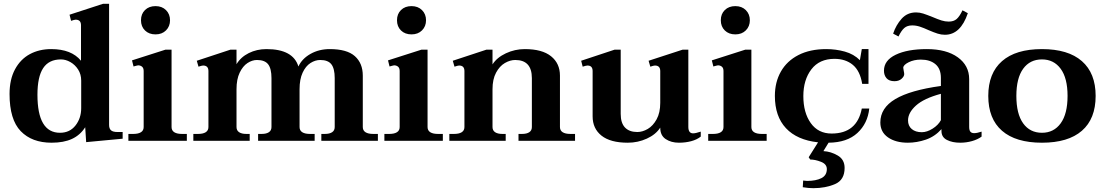

<svg xmlns="http://www.w3.org/2000/svg" viewBox="-20 -737 5780 1005"><path d="M30 -245Q30 -321 58.5 -374Q87 -427 136 -453.5Q185 -480 248 -480Q354 -480 404 -419V-605Q404 -634 376 -634Q370 -634 352 -628L344 -660L519 -717H551V-83Q551 -64 561 -55Q571 -46 595 -46H622V-11L431 7L426 -71Q400 -30 357 -10Q314 10 250 10Q147 10 88.5 -50.5Q30 -111 30 -245ZM405 -171V-315Q405 -348 389 -373Q373 -398 348.5 -412Q324 -426 299 -426Q236 -426 206 -380.5Q176 -335 176 -241Q176 -42 294 -42Q345 -42 375 -80Q405 -118 405 -171Z M718 -631Q718 -664 739 -684.5Q760 -705 794 -705Q828 -705 849 -684Q870 -663 870 -631Q870 -599 849 -578Q828 -557 794 -557Q760 -557 739 -577.5Q718 -598 718 -631ZM652 -36H678Q704 -36 718 -45Q732 -54 732 -72V-365Q732 -381 723.5 -388Q715 -395 703 -395Q700 -395 693.5 -393Q687 -391 679 -389L671 -421L846 -477H878V-72Q878 -54 892 -45Q906 -36 932 -36H958V0H652Z M1958 -36V0H1662V-36H1681Q1705 -36 1718.5 -45Q1732 -54 1732 -72V-328Q1732 -378 1714.5 -400.5Q1697 -423 1656 -423Q1630 -423 1605 -407Q1580 -391 1564 -356.5Q1548 -322 1548 -270V-72Q1548 -54 1562 -45Q1576 -36 1602 -36H1627V0H1331V-36H1350Q1374 -36 1387.5 -45Q1401 -54 1401 -72V-328Q1401 -378 1383.5 -400.5Q1366 -423 1325 -423Q1300 -423 1275.5 -407Q1251 -391 1234.5 -356.5Q1218 -322 1218 -270V-72Q1218 -54 1231.5 -45Q1245 -36 1269 -36H1287V0H992V-36H1017Q1043 -36 1057 -45Q1071 -54 1071 -72V-365Q1071 -394 1043 -394Q1037 -394 1019 -388L1010 -419L1186 -477H1218V-401Q1240 -438 1282 -459Q1324 -480 1375 -480Q1514 -480 1542 -389Q1561 -430 1605.5 -455Q1650 -480 1706 -480Q1796 -480 1837.5 -443Q1879 -406 1879 -341V-72Q1879 -54 1893 -45Q1907 -36 1933 -36Z M2058 -631Q2058 -664 2079 -684.5Q2100 -705 2134 -705Q2168 -705 2189 -684Q2210 -663 2210 -631Q2210 -599 2189 -578Q2168 -557 2134 -557Q2100 -557 2079 -577.5Q2058 -598 2058 -631ZM1992 -36H2018Q2044 -36 2058 -45Q2072 -54 2072 -72V-365Q2072 -381 2063.5 -388Q2055 -395 2043 -395Q2040 -395 2033.5 -393Q2027 -391 2019 -389L2011 -421L2186 -477H2218V-72Q2218 -54 2232 -45Q2246 -36 2272 -36H2298V0H1992Z M2990 -36V0H2694V-36H2713Q2737 -36 2750.5 -45Q2764 -54 2764 -72V-328Q2764 -423 2677 -423Q2650 -423 2622.5 -407Q2595 -391 2576.5 -356.5Q2558 -322 2558 -270V-72Q2558 -54 2571.5 -45Q2585 -36 2609 -36H2627V0H2332V-36H2357Q2383 -36 2397 -45Q2411 -54 2411 -72V-365Q2411 -394 2383 -394Q2377 -394 2359 -388L2350 -419L2526 -477H2558V-400Q2581 -436 2628 -458Q2675 -480 2727 -480Q2818 -480 2864.5 -442.5Q2911 -405 2911 -341V-72Q2911 -54 2925 -45Q2939 -36 2965 -36Z M3648 -48V-22Q3628 -6 3598 2Q3568 10 3534 10Q3493 10 3464.5 -9Q3436 -28 3436 -68V-69Q3413 -33 3366 -11.5Q3319 10 3266 10Q3175 10 3128.5 -27Q3082 -64 3082 -128V-365Q3082 -394 3055 -394Q3048 -394 3030 -388L3022 -419L3197 -477H3229V-141Q3229 -93 3251.5 -69.5Q3274 -46 3316 -46Q3343 -46 3370.5 -62Q3398 -78 3417 -112.5Q3436 -147 3436 -199V-365Q3436 -394 3408 -394Q3402 -394 3384 -388L3375 -419L3553 -477H3583V-73Q3583 -39 3608 -39Q3621 -39 3648 -48Z M3753 -631Q3753 -664 3774 -684.5Q3795 -705 3829 -705Q3863 -705 3884 -684Q3905 -663 3905 -631Q3905 -599 3884 -578Q3863 -557 3829 -557Q3795 -557 3774 -577.5Q3753 -598 3753 -631ZM3687 -36H3713Q3739 -36 3753 -45Q3767 -54 3767 -72V-365Q3767 -381 3758.5 -388Q3750 -395 3738 -395Q3735 -395 3728.5 -393Q3722 -391 3714 -389L3706 -421L3881 -477H3913V-72Q3913 -54 3927 -45Q3941 -36 3967 -36H3993V0H3687Z M4317 10 4290 54Q4329 56 4365 77Q4401 98 4401 142Q4401 205 4351 226.5Q4301 248 4237 248Q4212 248 4182 243L4184 208Q4198 210 4204 210Q4251 210 4279.5 195.5Q4308 181 4308 148Q4308 122 4277.5 110Q4247 98 4221 98L4213 86L4262 8Q4152 -4 4094 -66Q4036 -128 4036 -235Q4036 -307 4067.5 -362.5Q4099 -418 4159.5 -449Q4220 -480 4305 -480Q4355 -480 4402 -467Q4449 -454 4481 -422L4491 -480H4526V-298H4493Q4482 -366 4444 -397.5Q4406 -429 4348 -429Q4269 -429 4227 -374Q4185 -319 4185 -234Q4185 -147 4224 -92.5Q4263 -38 4333 -38Q4466 -38 4491 -169H4530Q4522 -91 4468 -41Q4414 9 4317 10Z M4655 -561Q4670 -606 4699.5 -639Q4729 -672 4775 -672Q4794 -672 4812.5 -666Q4831 -660 4861 -648Q4889 -636 4908 -630Q4927 -624 4946 -624Q4972 -624 4987.5 -637.5Q5003 -651 5018 -683L5046 -668Q5008 -555 4926 -555Q4907 -555 4888 -561Q4869 -567 4841 -579Q4815 -591 4795 -597.5Q4775 -604 4755 -604Q4729 -604 4713.5 -590.5Q4698 -577 4683 -546ZM4588 -96Q4588 -172 4666.5 -218.5Q4745 -265 4905 -287V-329Q4905 -377 4876.5 -401Q4848 -425 4800 -425Q4764 -425 4736 -411Q4708 -397 4708 -382Q4708 -377 4710.5 -366Q4713 -355 4713 -349Q4713 -337 4699 -324.5Q4685 -312 4662 -312Q4634 -312 4620.5 -327.5Q4607 -343 4607 -367Q4607 -421 4668.5 -450.5Q4730 -480 4831 -480Q4934 -480 4993.5 -437Q5053 -394 5053 -323V-73Q5053 -55 5059.5 -47.5Q5066 -40 5079 -40Q5094 -40 5118 -48V-22Q5098 -7 5068 1.5Q5038 10 5006 10Q4965 10 4936.5 -4.5Q4908 -19 4908 -51V-61Q4873 -22 4826 -6Q4779 10 4732 10Q4668 10 4628 -18Q4588 -46 4588 -96ZM4905 -108V-246Q4816 -222 4774.5 -184.5Q4733 -147 4733 -107Q4733 -78 4752.5 -61.5Q4772 -45 4805 -45Q4832 -45 4861.5 -63.5Q4891 -82 4905 -108Z M5153 -235Q5153 -354 5225 -417Q5297 -480 5434 -480Q5571 -480 5643 -417Q5715 -354 5715 -235Q5715 -115 5643 -52.5Q5571 10 5434 10Q5297 10 5225 -52.5Q5153 -115 5153 -235ZM5568 -235Q5568 -328 5532 -377Q5496 -426 5434 -426Q5371 -426 5335.5 -377Q5300 -328 5300 -235Q5300 -141 5335.5 -91.5Q5371 -42 5434 -42Q5496 -42 5532 -91.5Q5568 -141 5568 -235Z"/></svg>

Font: Taviraj DemiBold
Style: Regular
Weight: 600
Designer: Katatrad Team
Foundry: CadsonDemak
Version: Version 1.030